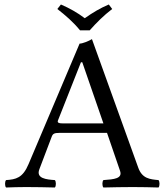

<svg xmlns="http://www.w3.org/2000/svg" viewBox="-20 -832 735 854"><path d="M336 -697H379C409 -731 441 -763 479 -792L464 -812C426 -796 394 -777 357 -751C324 -776 290 -795 251 -812L235 -792C271 -764 306 -734 336 -697ZM263 -283C241 -283 234 -286 237.8 -296.3L340 -555H346L440 -283ZM155 -79 210 -224C215 -237 221 -241 245 -241H456L514 -72C525.8 -37.5 487.6 -34.4 440 -31C434 -25 434 -4 440 2C477 1 532 0 571 0C612 0 650 1 685 2C691 -4 691 -25 685 -31C646.2 -34.5 612.4 -37.8 595 -86L389 -658C374 -649 347 -638 334 -638L107 -102C81 -40 50.5 -34 7 -31C1 -25 1 -4 7 2C33 1 65.7 0 96 0C137 0 187 1 224 2C230 -4 230 -25 224 -31C186.4 -33.6 139.4 -37.9 155 -79Z"/></svg>

Font: Libertinus Serif
Style: Regular
Weight: 400
Designer: Philipp H. Poll
Foundry: Khaled Hosny
Version: Version 6.2